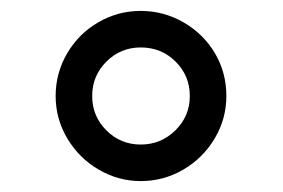

<svg xmlns="http://www.w3.org/2000/svg" viewBox="-20 -793 518 352"><path d="M82 -617Q82 -659 103 -695Q124 -731 160 -752Q196 -773 238 -773Q280 -773 316.5 -752Q353 -731 374 -695.5Q395 -660 395 -617Q395 -575 373.5 -539Q352 -503 316 -482Q280 -461 238 -461Q197 -461 161 -482Q125 -503 103.5 -539Q82 -575 82 -617ZM328 -617Q328 -654 302 -680Q276 -706 238 -706Q201 -706 175 -680Q149 -654 149 -617Q149 -580 175 -554Q201 -528 238 -528Q275 -528 301.5 -554Q328 -580 328 -617Z"/></svg>

Font: Open Sauce Sans
Style: Regular
Weight: 400
Designer: Alfredo Marco Pradil
Foundry: Creative Sauce Fz LLC
Version: Version 1.477